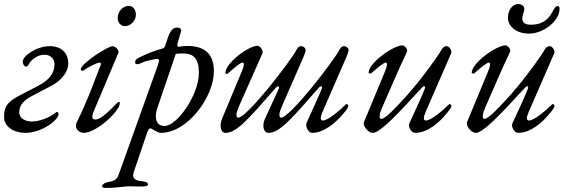

<svg xmlns="http://www.w3.org/2000/svg" viewBox="-26 -642 2811 948"><path d="M99 14C184 14 263 -52 263 -77C263 -83 260 -89 256 -89C251 -89 248 -85 244 -82C217 -62 170 -42 131 -42C101 -42 69 -57 69 -87C69 -124 91 -147 139 -172L227 -218C279 -245 311 -288 311 -328C311 -378 280 -414 219 -414C154 -414 86 -366 86 -337C86 -327 94 -313 102 -313C109 -313 113 -319 115 -323C126 -345 158 -372 194 -372C221 -372 243 -353 243 -326C243 -286 224 -250 162 -218L83 -177C20 -145 -6 -125 -6 -64C-6 -17 42 14 99 14Z M590 -513C620 -513 645 -540 645 -570C645 -591 632 -613 611 -613C579 -613 555 -584 555 -552C555 -532 570 -513 590 -513ZM388 14C449 14 566 -92 566 -134C566 -137 563 -139 560 -139C558 -139 557 -138 556 -137C518 -99 473 -52 446 -52C439 -52 430 -54 430 -64C430 -72 432 -82 437 -93L559 -382C563 -391 546 -414 530 -414C506 -414 373 -328 373 -300C373 -295 376 -293 381 -293C383 -293 386 -293 388 -295C412 -313 455 -333 466 -333C473 -333 473 -327 471 -321C442 -248 407 -146 352 -36C349 -30 349 -25 349 -20C349 -4 365 14 388 14Z M494 286C530 286 560 283 593 279C599 278 607 278 616 278C633 278 655 279 676 279C691 279 705 276 705 268C705 258 688 254 675 253C641 250 624 237 634 209L700 14C706 -2 711 -8 716 -8C719 -8 723 -7 727 -4C740 4 756 14 768 14C900 14 1030 -163 1030 -290C1030 -360 1000 -415 900 -415C886 -415 873 -414 856 -411C851 -410 847 -416 851 -429L868 -487C871 -499 861 -506 850 -506C820 -506 809 -480 790 -417C787 -407 781 -403 772 -401C719 -387 677 -366 656 -355C648 -351 641 -345 641 -334C641 -328 646 -325 653 -325C655 -325 659 -325 662 -327C690 -340 710 -345 742 -350C745 -350 748 -351 750 -351C762 -351 761 -343 753 -319L560 220C551 246 536 252 508 257C496 259 478 267 478 277C478 284 487 286 494 286ZM787 -20C766 -20 753 -29 747 -46C742 -61 742 -82 750 -106L842 -376C856 -378 868 -378 880 -378C928 -377 956 -356 956 -281C956 -175 849 -20 787 -20Z M1088 14C1143 14 1202 -56 1338 -211C1341 -214 1344 -216 1347 -216C1351 -216 1354 -212 1350 -203L1282 -55C1268 -25 1273 14 1300 14C1355 14 1414 -56 1550 -211C1553 -214 1556 -216 1559 -216C1563 -216 1566 -212 1562 -203C1552 -175 1515 -97 1488 -36C1480 -18 1497 14 1514 14C1577 14 1633 -38 1672 -84C1688 -103 1694 -114 1694 -119C1694 -124 1689 -128 1685 -128C1684 -128 1683 -128 1682 -127C1652 -97 1594 -47 1568 -47C1556 -47 1554 -60 1565 -86L1682 -355C1692 -378 1695 -390 1695 -396C1695 -405 1684 -414 1672 -414C1667 -414 1659 -413 1650 -396C1619 -337 1405 -61 1362 -61C1348 -61 1353 -88 1365 -115L1470 -355C1480 -378 1483 -390 1483 -396C1483 -404 1473 -414 1460 -414C1455 -414 1447 -413 1438 -396C1407 -337 1193 -61 1150 -61C1136 -61 1141 -88 1153 -115L1270 -379C1275 -393 1258 -416 1245 -416C1201 -416 1087 -330 1087 -283C1087 -280 1089 -277 1093 -277C1097 -277 1104 -283 1110 -289C1136 -312 1162 -333 1172 -333C1182 -333 1178 -314 1169 -292L1070 -55C1058 -25 1061 14 1088 14Z M1814 14C1848 14 1920 -59 2059 -211C2062 -214 2065 -216 2068 -216C2072 -216 2075 -212 2071 -203C2061 -175 2023 -93 1995 -33C1987 -15 2006 14 2023 14C2086 14 2143 -37 2181 -84C2197 -103 2203 -114 2203 -119C2203 -124 2198 -128 2194 -128C2193 -128 2192 -128 2191 -127C2161 -97 2103 -47 2077 -47C2065 -47 2063 -60 2074 -86L2202 -380C2207 -391 2192 -414 2180 -414C2172 -414 2162 -411 2155 -398C2138 -367 2061 -259 1986 -174C1930 -112 1877 -55 1857 -55C1843 -55 1848 -82 1860 -109C1900 -199 1939 -294 1983 -385C1990 -399 1971 -418 1961 -418C1916 -418 1794 -331 1794 -283C1794 -280 1798 -279 1802 -279C1804 -279 1806 -279 1807 -280C1836 -306 1868 -333 1879 -333C1889 -333 1885 -314 1876 -292L1771 -39C1764 -22 1791 14 1814 14Z M2586 -476C2656 -476 2737 -537 2737 -600C2737 -604 2735 -612 2728 -612C2720 -612 2715 -609 2703 -586C2678 -537 2642 -520 2596 -520C2564 -520 2553 -531 2553 -552C2553 -569 2563 -585 2563 -596C2563 -609 2554 -622 2532 -622C2507 -622 2482 -596 2482 -554C2482 -516 2519 -476 2586 -476ZM2323 14C2357 14 2429 -59 2568 -211C2571 -214 2574 -216 2577 -216C2581 -216 2584 -212 2580 -203C2570 -175 2532 -93 2504 -33C2496 -15 2515 14 2532 14C2595 14 2652 -37 2690 -84C2706 -103 2712 -114 2712 -119C2712 -124 2707 -128 2703 -128C2702 -128 2701 -128 2700 -127C2670 -97 2612 -47 2586 -47C2574 -47 2572 -60 2583 -86L2711 -380C2716 -391 2701 -414 2689 -414C2681 -414 2671 -411 2664 -398C2647 -367 2570 -259 2495 -174C2439 -112 2386 -55 2366 -55C2352 -55 2357 -82 2369 -109C2409 -199 2448 -294 2492 -385C2499 -399 2480 -418 2470 -418C2425 -418 2303 -331 2303 -283C2303 -280 2307 -279 2311 -279C2313 -279 2315 -279 2316 -280C2345 -306 2377 -333 2388 -333C2398 -333 2394 -314 2385 -292L2280 -39C2273 -22 2300 14 2323 14Z"/></svg>

Font: EB Garamond
Style: Italic
Weight: 400
Italic angle: -17.2°
Designer: Georg Duffner and Octavio Pardo
Foundry: Georg Duffner
Version: Version 1.000;PS 001.000;hotconv 1.0.88;makeotf.lib2.5.64775